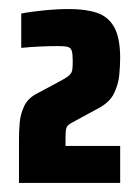

<svg xmlns="http://www.w3.org/2000/svg" viewBox="-20 -825 310 425"><path d="M22 -420V-516Q22 -533 23.5 -552.5Q25 -572 33.5 -590Q42 -608 62 -618L116 -647Q129 -654 134 -659Q139 -664 140 -670.5Q141 -677 141 -690Q141 -705 139 -712Q137 -719 130.5 -721Q124 -723 109 -723Q88 -723 67.5 -722Q47 -721 27 -719V-795Q47 -799 77 -802Q107 -805 133 -805Q170 -805 195 -796.5Q220 -788 233 -764.5Q246 -741 246 -696Q246 -680 244 -659Q242 -638 232.5 -618.5Q223 -599 199 -586L142 -555Q134 -551 130.5 -547.5Q127 -544 126 -537.5Q125 -531 125 -517V-502H246V-420Z"/></svg>

Font: Saira Condensed Black
Style: Regular
Weight: 900
Width: 3
Designer: Hector Gatti with collaboration of the Omnibus-Type team
Foundry: Omnibus-Type
Version: Version 1.101